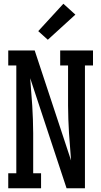

<svg xmlns="http://www.w3.org/2000/svg" viewBox="-20 -1004 540 1024"><path d="M24 0V-80H67V-655H24V-735H165L359 -148Q357 -184 353.5 -221Q350 -258 348 -294.5Q346 -331 344.5 -367.5Q343 -404 343 -441V-655H301V-735H476V-655H433V0H335L141 -587Q143 -551 146.5 -514Q150 -477 152 -440.5Q154 -404 155.5 -367.5Q157 -331 157 -294V-80H199V0ZM235 -792 184 -838 318 -984 382 -926Z"/></svg>

Font: Iosevka Slab Medium
Style: Regular
Weight: 500
Monospace: yes
Designer: Belleve Invis
Foundry: Belleve Invis
Version: Version 11.1.1; ttfautohint (v1.8.3)